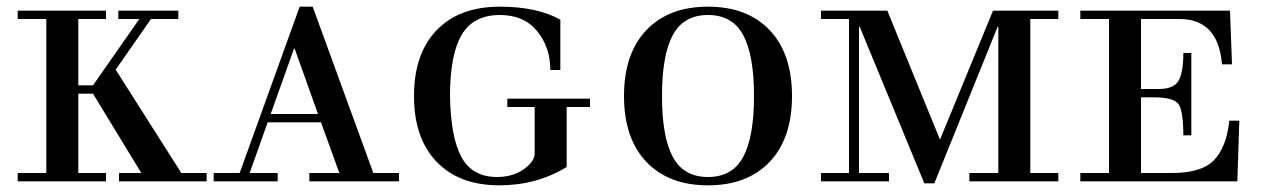

<svg xmlns="http://www.w3.org/2000/svg" viewBox="-20 -544 3802 576"><path d="M33 0V-25H119V-487H33V-512H298V-487H215V-288H259L398 -487H335V-512H515V-487H433L327 -335L524 -25H600V0H337V-25H404L259 -263H215V-25H298V0Z M621 0V-25H699L879 -524H918L1100 -25H1177V0H908V-25H998L943 -177H783L729 -25H813V0ZM934 -202 864 -398H862L792 -202Z M1661 -485V-334H1631Q1631 -402 1591.5 -450.5Q1552 -499 1480 -499Q1400 -499 1365 -439.5Q1330 -380 1330 -256Q1332 -132 1364.5 -72.5Q1397 -13 1471 -13Q1521 -13 1555 -39Q1584 -61 1584 -83V-223H1502V-248H1750V-223H1680V-43Q1590 12 1478 12Q1358 12 1290 -58.5Q1222 -129 1222 -256Q1222 -383 1290 -453.5Q1358 -524 1480 -524Q1591 -524 1661 -485Z M1919 -58.5Q1852 -129 1852 -256Q1852 -383 1919 -453.5Q1986 -524 2104 -524Q2222 -524 2289 -453.5Q2356 -383 2356 -256Q2356 -129 2289 -58.5Q2222 12 2104 12Q1986 12 1919 -58.5ZM1998.5 -439Q1966 -379 1966 -256Q1966 -133 1998.5 -73Q2031 -13 2104 -13Q2177 -13 2209.5 -73Q2242 -133 2242 -256Q2242 -379 2209.5 -439Q2177 -499 2104 -499Q2031 -499 1998.5 -439Z M2888 0V-25H2975V-464H2973L2783 6H2753L2559 -464H2557V-25H2647V0H2443V-25H2527V-487H2443V-512H2642L2800 -125L2959 -512H3155V-487H3071V-25H3155V0Z M3221 0V-25H3307V-487H3221V-512H3670L3676 -351H3646Q3635 -487 3518 -487H3403V-277H3456Q3501 -277 3515.5 -301.5Q3530 -326 3530 -385H3554V-138H3530Q3530 -211 3515.5 -231.5Q3501 -252 3442 -252H3403V-25H3496Q3584 -25 3621.5 -63Q3659 -101 3668 -182H3698L3692 0Z"/></svg>

Font: Justus
Style: Versalitas
Weight: 400
Version: Version 001.001